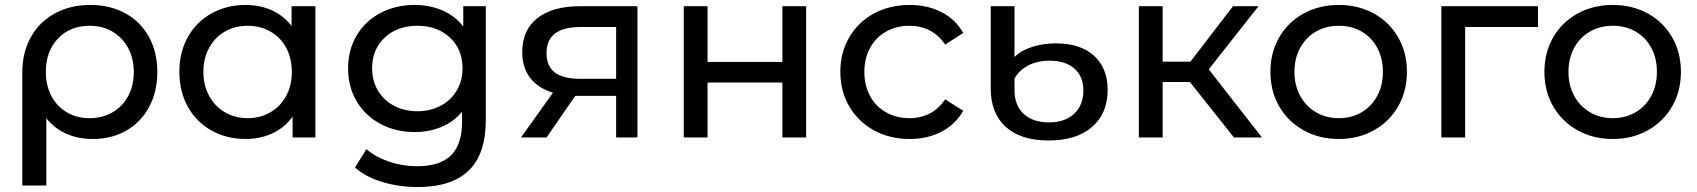

<svg xmlns="http://www.w3.org/2000/svg" viewBox="-20 -555 6851 775"><path d="M615 -264Q615 -185 582 -123.5Q549 -62 490 -28Q431 6 355 6Q295 6 247 -15.5Q199 -37 167 -78V194H70V-263Q70 -343 104.5 -405Q139 -467 201.5 -501Q264 -535 345 -535Q425 -535 486.5 -501Q548 -467 581.5 -405.5Q615 -344 615 -264ZM520 -264Q520 -318 497.5 -360.5Q475 -403 434.5 -427Q394 -451 342 -451Q263 -451 214 -399.5Q165 -348 165 -265Q165 -210 187.5 -167.5Q210 -125 250 -101.5Q290 -78 342 -78Q393 -78 434 -101.5Q475 -125 497.5 -167.5Q520 -210 520 -264Z M1253 -530V0H1161V-84Q1129 -40 1080 -17Q1031 6 972 6Q895 6 834 -28Q773 -62 738.5 -123.5Q704 -185 704 -265Q704 -345 738.5 -406Q773 -467 834 -501Q895 -535 972 -535Q1029 -535 1077 -513.5Q1125 -492 1157 -450V-530ZM1158 -265Q1158 -320 1135 -362.5Q1112 -405 1071 -428Q1030 -451 980 -451Q929 -451 888.5 -428Q848 -405 824.5 -362.5Q801 -320 801 -265Q801 -210 824.5 -167.5Q848 -125 888.5 -101.5Q929 -78 980 -78Q1030 -78 1071 -101.5Q1112 -125 1135 -167.5Q1158 -210 1158 -265Z M1941 -530V-72Q1941 67 1872 133.5Q1803 200 1666 200Q1591 200 1523 179.5Q1455 159 1413 121L1459 47Q1496 79 1550.5 97.5Q1605 116 1663 116Q1756 116 1800.5 72Q1845 28 1845 -62V-104Q1811 -63 1761.5 -42.5Q1712 -22 1654 -22Q1578 -22 1516.5 -54.5Q1455 -87 1420 -145.5Q1385 -204 1385 -279Q1385 -354 1420 -412.5Q1455 -471 1516.5 -503Q1578 -535 1654 -535Q1714 -535 1765.5 -513Q1817 -491 1850 -448V-530ZM1847 -279Q1847 -356 1796 -403.5Q1745 -451 1665 -451Q1584 -451 1533 -403.5Q1482 -356 1482 -279Q1482 -229 1505.5 -189.5Q1529 -150 1570.5 -128Q1612 -106 1665 -106Q1717 -106 1758.5 -128Q1800 -150 1823.5 -189.5Q1847 -229 1847 -279Z M2553 -530V0H2467V-168H2313H2302L2186 0H2083L2212 -181Q2152 -199 2120 -240.5Q2088 -282 2088 -344Q2088 -435 2150 -482.5Q2212 -530 2321 -530ZM2320 -237H2467V-446H2324Q2186 -446 2186 -341Q2186 -288 2219.5 -262.5Q2253 -237 2320 -237Z M2740 -530H2836V-305H3138V-530H3234V0H3138V-222H2836V0H2740Z M3372 -265Q3372 -343 3408 -404.5Q3444 -466 3507.5 -500.5Q3571 -535 3652 -535Q3724 -535 3780.5 -506Q3837 -477 3868 -422L3795 -375Q3770 -413 3733 -432Q3696 -451 3651 -451Q3599 -451 3557.5 -428Q3516 -405 3492.5 -362.5Q3469 -320 3469 -265Q3469 -209 3492.5 -166.5Q3516 -124 3557.5 -101Q3599 -78 3651 -78Q3696 -78 3733 -97Q3770 -116 3795 -154L3868 -108Q3837 -53 3780.5 -23.5Q3724 6 3652 6Q3571 6 3507.5 -29Q3444 -64 3408 -125.5Q3372 -187 3372 -265Z M3979 -199V-530H4075V-325Q4101 -351 4145.5 -365.5Q4190 -380 4242 -380Q4341 -380 4396 -330Q4451 -280 4451 -192Q4451 -97 4388 -42.5Q4325 12 4213 12Q4100 12 4039.5 -43Q3979 -98 3979 -199ZM4353 -190Q4353 -246 4317 -278Q4281 -310 4216 -310Q4168 -310 4131 -291Q4094 -272 4075 -238V-191Q4075 -130 4112 -95.5Q4149 -61 4214 -61Q4279 -61 4316 -96Q4353 -131 4353 -190Z M4783 -224H4673V0H4577V-530H4673V-306H4785L4957 -530H5060L4859 -275L5074 0H4961Z M5108 -265Q5108 -343 5143.5 -404.5Q5179 -466 5242 -500.5Q5305 -535 5384 -535Q5463 -535 5525.5 -500.5Q5588 -466 5623.5 -404.5Q5659 -343 5659 -265Q5659 -187 5623.5 -125.5Q5588 -64 5525.5 -29Q5463 6 5384 6Q5305 6 5242 -29Q5179 -64 5143.5 -125.5Q5108 -187 5108 -265ZM5562 -265Q5562 -320 5539 -362.5Q5516 -405 5475.5 -428Q5435 -451 5384 -451Q5333 -451 5292.5 -428Q5252 -405 5228.5 -362.5Q5205 -320 5205 -265Q5205 -210 5228.5 -167.5Q5252 -125 5292.5 -101.5Q5333 -78 5384 -78Q5435 -78 5475.5 -101.5Q5516 -125 5539 -167.5Q5562 -210 5562 -265Z M6188 -446H5894V0H5798V-530H6188Z M6214 -265Q6214 -343 6249.5 -404.5Q6285 -466 6348 -500.5Q6411 -535 6490 -535Q6569 -535 6631.5 -500.5Q6694 -466 6729.5 -404.5Q6765 -343 6765 -265Q6765 -187 6729.5 -125.5Q6694 -64 6631.5 -29Q6569 6 6490 6Q6411 6 6348 -29Q6285 -64 6249.5 -125.5Q6214 -187 6214 -265ZM6668 -265Q6668 -320 6645 -362.5Q6622 -405 6581.5 -428Q6541 -451 6490 -451Q6439 -451 6398.5 -428Q6358 -405 6334.5 -362.5Q6311 -320 6311 -265Q6311 -210 6334.5 -167.5Q6358 -125 6398.5 -101.5Q6439 -78 6490 -78Q6541 -78 6581.5 -101.5Q6622 -125 6645 -167.5Q6668 -210 6668 -265Z"/></svg>

Font: Montserrat Alternates Medium
Style: Regular
Weight: 500
Designer: Julieta Ulanovsky
Foundry: Julieta Ulanovsky
Version: Version 7.200